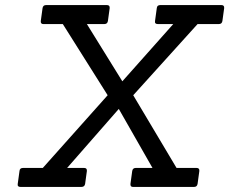

<svg xmlns="http://www.w3.org/2000/svg" viewBox="-20 -738 905 758"><path d="M746 0H505Q494 0 495 -12L502 -63Q504 -75 516 -75H582L449 -308L245 -75H312Q324 -75 323 -63L316 -12Q314 0 301 0H61Q48 0 50 -12L57 -63Q58 -75 71 -75H149L405 -362L228 -643H151Q140 -643 141 -655L148 -706Q150 -718 162 -718H402Q414 -718 413 -706L406 -655Q404 -643 392 -643H323L463 -417L664 -643H603Q590 -643 592 -655L599 -706Q600 -718 613 -718H854Q866 -718 865 -706L858 -655Q856 -643 844 -643H760L506 -362L677 -75H756Q768 -75 767 -63L760 -12Q758 0 746 0Z"/></svg>

Font: Sanchez
Style: Italic
Weight: 400
Designer: Daniel Hernández
Foundry: LatinoType
Version: Version 1.001